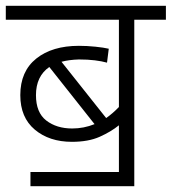

<svg xmlns="http://www.w3.org/2000/svg" viewBox="-20 -642 592 662"><path d="M85 -49H390V-210Q363 -188 324 -170.5Q285 -153 228 -153Q150 -153 100 -195Q50 -237 50 -314Q50 -396 105 -440Q160 -484 252 -484Q280 -484 309 -481Q338 -478 355 -474L349 -426Q331 -431 307 -434Q283 -437 252 -437Q218 -436 192 -429L346 -235Q369 -251 390 -273V-574H0V-622H552V-574H443V0H85ZM104 -314Q104 -254 139.5 -226.5Q175 -199 229 -199Q269 -199 306 -214L150 -411Q104 -379 104 -314Z"/></svg>

Font: Noto Sans Light
Style: Italic
Weight: 300
Italic angle: -12°
Designer: Monotype Design Team
Foundry: Monotype Imaging Inc.
Version: Version 2.013; ttfautohint (v1.8.4.7-5d5b)